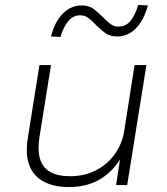

<svg xmlns="http://www.w3.org/2000/svg" viewBox="-20 -751 677 779"><path d="M259 8Q199 8 157.5 -14Q116 -36 99 -80.5Q82 -125 93 -192L140 -487H187L140 -194Q132 -141 142.5 -106Q153 -71 183.5 -53.5Q214 -36 264 -36Q323 -36 369.5 -60Q416 -84 446 -126Q476 -168 484 -220L526 -487H574L496 0H451L469 -118H475Q442 -58 388 -25Q334 8 259 8ZM225 -601 187 -603Q202 -663 235 -696Q268 -729 311 -729Q342 -729 361.5 -713.5Q381 -698 398 -681Q412 -666 427 -654.5Q442 -643 461 -643Q489 -643 508 -664.5Q527 -686 541 -731L580 -729Q564 -669 531.5 -636Q499 -603 456 -603Q425 -603 405 -618.5Q385 -634 368 -651Q354 -666 339.5 -677.5Q325 -689 305 -689Q278 -689 258.5 -667Q239 -645 225 -601Z"/></svg>

Font: Nunito Sans 10pt SemiExpanded ExtraLight
Style: Italic
Weight: 250
Width: 6
Italic angle: -9°
Designer: Vernon Adams
Foundry: Vernon Adams
Version: Version 3.101;gftools[0.9.27]